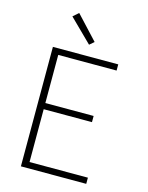

<svg xmlns="http://www.w3.org/2000/svg" viewBox="-140 -1056 880 1141"><g transform="rotate(15 300.0 -485.0)"><path d="M103 0V-735H505V-697H146V-401H443V-363H146V-38H505V0ZM307 -803 168 -940 202 -970 335 -827Z"/></g></svg>

Font: Iosevka SS04 XLt Ex
Style: Regular
Weight: 200
Width: 7
Monospace: yes
Designer: Belleve Invis
Foundry: Belleve Invis
Version: Version 19.0.0; ttfautohint (v1.8.4)